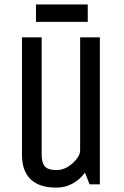

<svg xmlns="http://www.w3.org/2000/svg" viewBox="-20 -840 565 875"><path d="M435.1 0H388.2L367.2 -53.2Q343.8 -21 309.8 -2.9Q275.9 15.1 236.8 15.1Q159.7 15.1 119.9 -22.7Q80.1 -60.5 80.1 -134.8V-669.9H169.9V-134.8Q169.9 -98.1 184.6 -81.5Q199.2 -64.9 236.8 -64.9Q276.9 -64.9 311 -96.2Q345.2 -127.4 345.2 -154.8V-669.9H435.1ZM379.9 -740.2H144V-819.8H379.9Z"/></svg>

Font: Unica One
Style: Bold
Weight: 400
Designer: Eduardo Rodriguez Tunni
Foundry: Eduardo Rodriguez Tunni
Version: Version 1.001